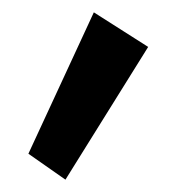

<svg xmlns="http://www.w3.org/2000/svg" viewBox="-20 -116 278 311"><path d="M220 -40 132 -96 26 133 86 175Z"/></svg>

Font: Mint Spirit
Style: Bold
Weight: 700
Designer: HARENDAL Hirwen
Foundry: Arkandis Digital Foundry.
Version: Version 1.004;FFEdit